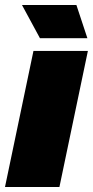

<svg xmlns="http://www.w3.org/2000/svg" viewBox="-38 -749 372 769"><path d="M-18 0 96 -545H314L200 0ZM122 -596 50 -729H268L312 -596Z"/></svg>

Font: Hubot Sans Condensed ExtraLight Black
Style: Italic
Weight: 900
Italic angle: -12.0243°
Version: Version 2.000